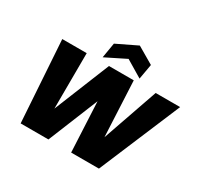

<svg xmlns="http://www.w3.org/2000/svg" viewBox="-191 -1198 1504 1442"><g transform="rotate(30 561.5 -477.0)"><path d="M147 0H388L564 -433L585 0H826L1123 -705H911L744 -225L721 -705H506L311 -223L313 -705H101ZM775 -869 630 -954 454 -869 432 -738 607 -825 752 -738Z"/></g></svg>

Font: SVN-Poppins ExtraBold
Style: Italic
Weight: 800
Italic angle: -10°
Designer: Ninad Kale (Devanagari), Jonny Pinhorn (Latin)
Foundry: Indian Type Foundry
Version: Version 3.002 2017